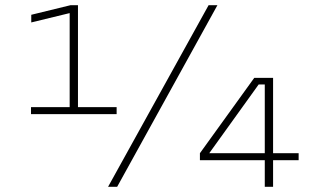

<svg xmlns="http://www.w3.org/2000/svg" viewBox="-20 -720 1255 740"><path d="M99.5 -280V-307H248.5V-669.5L100.5 -633.5V-663L252 -700H280.5V-307H429.5V-280ZM396.5 0 784 -700H818L431.5 0ZM1000.5 0V-102.5H750.5V-129.5L960 -420H1032.5V-129.5H1131V-102.5H1032.5V0ZM786.5 -129.5H1000.5V-394.5H977Z"/></svg>

Font: Trispace SemiExpanded Thin
Style: Regular
Weight: 100
Width: 6
Designer: Tyler Finck
Foundry: Etcetera Type Company
Version: Version 1.210; ttfautohint (v1.8.3)